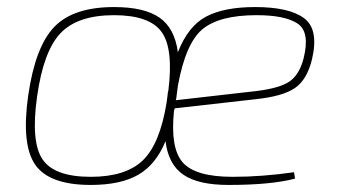

<svg xmlns="http://www.w3.org/2000/svg" viewBox="-20 -512 960 544"><path d="M813 -24 816 -6Q749 12 627 12Q542 12 499.5 -17Q457 -46 449 -112Q422 -46 372 -17Q322 12 237 12Q120 12 80 -45Q40 -102 60 -242Q80 -380 134 -436Q188 -492 303 -492Q389 -492 432 -462Q475 -432 484 -364Q513 -438 564 -465Q615 -492 703 -492Q799 -492 841.5 -460.5Q884 -429 864 -344Q850 -286 815.5 -262.5Q781 -239 705 -231L475 -205L473 -198Q462 -92 498 -51.5Q534 -11 639 -11Q722 -11 813 -24ZM237 -11Q336 -11 384.5 -57.5Q433 -104 452 -221L455 -244Q455 -246 455.5 -249.5Q456 -253 457 -255Q472 -375 437.5 -422Q403 -469 303 -469Q200 -469 151.5 -418Q103 -367 85 -238Q67 -110 100.5 -60.5Q134 -11 237 -11ZM478 -228 706 -254Q772 -262 800 -281Q828 -300 840 -346Q859 -421 823.5 -445Q788 -469 707 -469Q602 -469 554 -429.5Q506 -390 484 -269L480 -238Q480 -234 478 -228Z"/></svg>

Font: Ezarion Thin
Style: Italic
Weight: 250
Italic angle: -8°
Designer: Natanael Gama
Version: Version 1.001;PS 001.001;hotconv 1.0.70;makeotf.lib2.5.58329